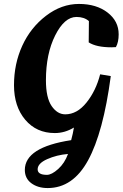

<svg xmlns="http://www.w3.org/2000/svg" viewBox="-20 -730 622 974"><path d="M222 224C307.3 224 375.7 177 427 83C478.3 -11 516.7 -153.3 542 -344L488 -353C474 -297.7 451 -250 419 -210C387 -170 351 -150 311 -150C284.3 -150 261.3 -164 242 -192C222.7 -220 213 -263.7 213 -323C213 -412.3 228.7 -488.2 260 -550.5C291.3 -612.8 327.3 -644 368 -644C394 -644 415 -637 431 -623L430 -515C456 -498.3 494.7 -490 546 -490C555.3 -490 562.7 -490.3 568 -491C577.3 -507.7 582 -529.3 582 -556C582 -600.7 563.2 -637.5 525.5 -666.5C487.8 -695.5 439.5 -710 380.5 -710C321.5 -710 265.8 -690 213.5 -650C161.2 -610 121 -559.3 93 -498C65 -436.7 51 -370 51 -298C51 -226 70 -167.5 108 -122.5C146 -77.5 196 -55 258 -55C292 -55 324.3 -64.3 355 -83C351.7 -62.3 347 -41 341 -19C184.3 5 106 55.3 106 132C106 160.7 117 183.2 139 199.5C161 215.8 188.7 224 222 224ZM171 129C171 109 187 91.8 219 77.5C251 63.2 286.3 54.3 325 51C313.7 82.3 297 107.8 275 127.5C253 147.2 234 157 218 157C186.7 157 171 147.7 171 129Z"/></svg>

Font: Oleo Script
Style: Regular
Weight: 400
Designer: Soytutype
Foundry: Soytutype
Version: Version 1.002